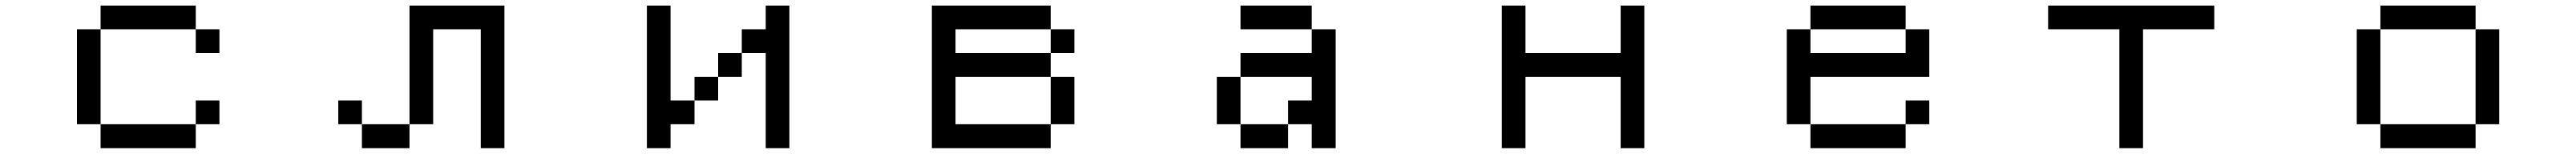

<svg xmlns="http://www.w3.org/2000/svg" viewBox="-20 -462 9040 540"><path d="M250 -26.4V-359.4H333V-442.4H667V-359.4H750V-276.4H667V-359.4H333V-26.4H667V-109.4H750V-26.4H667V57.6H333V-26.4Z M1167 -26.4V-109.4H1250V-26.4ZM1417 -26.4V57.6H1250V-26.4ZM1417 -26.4V-442.4H1750V57.6H1667V-359.4H1500V-26.4Z M2250 57.6V-442.4H2333V-109.4H2417V-192.4H2500V-276.4H2583V-359.4H2667V-442.4H2750V57.6H2667V-276.4H2583V-192.4H2500V-109.4H2417V-26.4H2333V57.6Z M3250 57.6V-442.4H3667V-359.4H3750V-276.4H3667V-359.4H3333V-276.4H3667V-192.4H3750V-26.4H3667V-192.4H3333V-26.4H3667V57.6Z M4250 -26.4V-192.4H4333V-276.4H4583V-359.4H4667V57.6H4583V-26.4H4500V-109.4H4583V-192.4H4333V-26.4H4500V57.6H4333V-26.4ZM4583 -359.4H4333V-442.4H4583Z M5250 57.6V-442.4H5333V-276.4H5667V-442.4H5750V57.6H5667V-192.4H5333V57.6Z M6333 -276.4H6667V-359.4H6333ZM6250 -26.4V-359.4H6333V-442.4H6667V-359.4H6750V-192.4H6333V-26.4ZM6667 -26.4V57.6H6333V-26.4ZM6667 -26.4V-109.4H6750V-26.4Z M7167 -359.4V-442.4H7750V-359.4H7500V57.6H7417V-359.4Z M8250 -26.4V-359.4H8333V-442.4H8667V-359.4H8750V-26.4H8667V-359.4H8333V-26.4H8667V57.6H8333V-26.4Z"/></svg>

Font: KH Dot Kodenmachou 12
Style: Regular
Weight: 400
Designer: Original version for X68000 by Keitarou Hiraki (http://hp.vector.co.jp/authors/VA000874/) / TrueType conversion by Homem
Version: Version 1.00.20150527